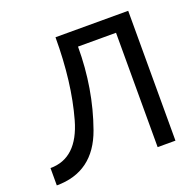

<svg xmlns="http://www.w3.org/2000/svg" viewBox="-121 -804 960 939"><g transform="rotate(-20 359.0 -334.5)"><path d="M19.5 7.3V-83Q160.2 -83 210.7 -262.2Q261.2 -441.4 261.2 -675.8H639.6V0H546.9V-595.2H349.1Q349.1 -377 280.5 -184.8Q211.9 7.3 19.5 7.3Z"/></g></svg>

Font: Cadman
Style: Regular
Weight: 400
Designer: Paul James MIller
Foundry: High-Logic / Made with FontCreator
Version: Version 2.114;March 28, 2021;FontCreator 13.0.0.2683 64-bit